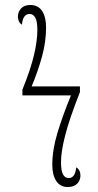

<svg xmlns="http://www.w3.org/2000/svg" viewBox="-20 -741 394 771"><path d="M252 10Q222 10 206 -14Q190 -38 190 -79Q190 -139 211 -208.5Q232 -278 265 -358H70V-381Q104 -465 117 -522Q130 -579 130 -620Q130 -656 121.5 -670.5Q113 -685 99 -685Q72 -685 68 -642Q52 -652 52 -675Q52 -693 64.5 -707Q77 -721 102 -721Q133 -721 149 -697Q165 -673 165 -631Q165 -574 149 -515Q133 -456 107 -394H301V-371Q259 -265 242 -198.5Q225 -132 225 -91Q225 -55 233 -40.5Q241 -26 256 -26Q282 -26 286 -69Q303 -59 303 -36Q303 -17 290 -3.5Q277 10 252 10Z"/></svg>

Font: Noto Serif ExtraCondensed ExtraLight
Style: Regular
Weight: 200
Width: 2
Designer: Monotype Design Team
Foundry: Monotype Imaging Inc.
Version: Version 2.015